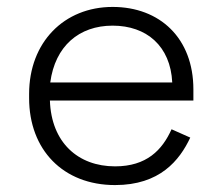

<svg xmlns="http://www.w3.org/2000/svg" viewBox="-20 -520 638 554"><path d="M312 14C441 14 498 -57 529 -123L475 -147C448 -87 403 -40 312 -40C205 -40 128 -109 124 -230H538V-262C538 -410 441 -500 305 -500C165 -500 64 -398 64 -249V-237C64 -88 162 14 312 14ZM125 -282C139 -387 208 -446 305 -446C403 -446 472 -387 477 -282Z"/></svg>

Font: Meta Space Icons
Style: Regular
Weight: 400
Designer: Meta Pool / Florian Karsten
Foundry: Meta Pool / Florian Karsten
Version: Version 2.000;Glyphs 3.1.1 (3144)